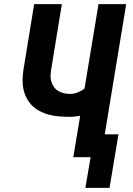

<svg xmlns="http://www.w3.org/2000/svg" viewBox="-20 -755 640 922"><path d="M506 147H390L415 0H332L365 -199Q352 -197 340.5 -195.5Q329 -194 317 -194Q291 -194 264.5 -196Q238 -198 214 -204.5Q190 -211 168 -223Q146 -235 129.5 -253Q113 -271 103 -294Q93 -317 90 -342.5Q87 -368 89.5 -394.5Q92 -421 97 -447L144 -735H277L227 -429Q224 -413 223 -397Q222 -381 225.5 -366.5Q229 -352 237.5 -339.5Q246 -327 258.5 -319Q271 -311 286 -307.5Q301 -304 317 -304Q335 -304 353 -311Q371 -318 386 -330L453 -735H586L483 -110H549Z"/></svg>

Font: Iosevka Extrabold Extended
Style: Italic
Weight: 800
Width: 7
Italic angle: -9°
Monospace: yes
Designer: Belleve Invis
Foundry: Belleve Invis
Version: Version 32.5.0; ttfautohint (v1.8.4)